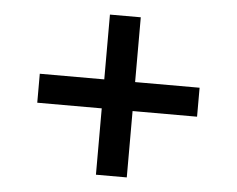

<svg xmlns="http://www.w3.org/2000/svg" viewBox="-43 -592 757 614"><g transform="rotate(5 335.5 -285.0)"><path d="M286 -28V-241H79V-334H286V-542H385V-334H592V-241H385V-28Z"/></g></svg>

Font: Nunito Sans 7pt SemiExpanded
Style: Bold
Weight: 700
Width: 6
Designer: Vernon Adams
Foundry: Vernon Adams
Version: Version 3.101;gftools[0.9.27]